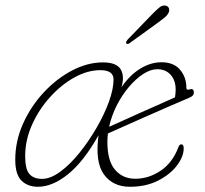

<svg xmlns="http://www.w3.org/2000/svg" viewBox="-20 -690 766 717"><path d="M666 -136Q666 -105.5 641 -72.2Q616 -39 570.8 -15.8Q525.5 7.5 465 7.5Q401.5 7.5 368 -38.8Q334.5 -85 348 -185Q292.5 -86.5 234.2 -39.5Q176 7.5 121.5 7.5Q84 7.5 60.5 -15.2Q37 -38 37 -93.5Q37 -163.5 66.2 -228.5Q95.5 -293.5 143.5 -345Q191.5 -396.5 249.2 -426.8Q307 -457 364.5 -457Q415 -457 430.5 -431.2Q446 -405.5 433.5 -364Q464.5 -409.5 503.5 -433.5Q542.5 -457.5 583 -457.5Q628.5 -457.5 652.2 -429.8Q676 -402 676 -362Q676 -352.5 688 -356Q704 -361.5 704 -344Q704 -332.5 689 -326Q654 -311 608.2 -291.2Q562.5 -271.5 517 -251.2Q471.5 -231 435.2 -214.8Q399 -198.5 383 -191.5Q381 -175.5 381 -160Q381 -89 409.8 -55.8Q438.5 -22.5 485 -22.5Q535.5 -22.5 580 -52.5Q624.5 -82.5 646 -140Q650 -151 657 -151Q666 -151 666 -136ZM567 -431.5Q542.5 -431.5 515 -413.8Q487.5 -396 461.8 -365.8Q436 -335.5 416.2 -296.8Q396.5 -258 387.5 -216.5Q405 -224 434.5 -237.5Q464 -251 499.2 -266.8Q534.5 -282.5 569.8 -298Q605 -313.5 633.5 -326.5Q634.5 -332.5 635.2 -340.2Q636 -348 636 -355Q636 -390 617.2 -410.8Q598.5 -431.5 567 -431.5ZM74 -107Q74 -58 90 -40Q106 -22 137 -22Q168.5 -22 205 -48.8Q241.5 -75.5 276.5 -119Q311.5 -162.5 340.5 -212.5Q369.5 -262.5 386.8 -310.2Q404 -358 404 -393Q404 -428 355 -428Q307 -428 257.8 -400.8Q208.5 -373.5 166.8 -327.2Q125 -281 99.5 -223.8Q74 -166.5 74 -107ZM545.5 -634Q563 -652 574.8 -661.8Q586.5 -671.5 598.5 -669Q607.5 -667 610.5 -659.8Q613.5 -652.5 610 -643.5Q606 -634 595.5 -625.2Q585 -616.5 572 -607L463.5 -528.5Q456 -523.5 452 -528Q449.5 -530.5 451.5 -534.5Q453.5 -538.5 456.5 -542Z"/></svg>

Font: Fraunces 9pt S100 Thin
Style: Italic
Weight: 100
Italic angle: -16°
Version: Version 1.000; ttfautohint (v1.8.3)